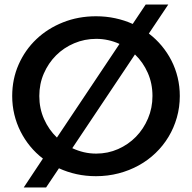

<svg xmlns="http://www.w3.org/2000/svg" viewBox="-20 -775 850 850"><path d="M170 -73Q138.5 -97 113.5 -127.5Q88.5 -158 70.8 -193.2Q53 -228.5 43.5 -268Q34 -307.5 34 -350Q34 -425 62.5 -489.5Q91 -554 141 -601.5Q191 -649 258.8 -676Q326.5 -703 405 -703Q449.5 -703 490.2 -694.2Q531 -685.5 567.5 -669L625 -755H725L639 -626.5Q670.5 -602.5 695.8 -572.2Q721 -542 739 -506.8Q757 -471.5 766.5 -432Q776 -392.5 776 -350Q776 -300.5 763 -254.8Q750 -209 726.2 -169.5Q702.5 -130 669 -97.8Q635.5 -65.5 594.2 -42.8Q553 -20 505 -7.5Q457 5 405 5Q360 5 319 -4Q278 -13 241 -30L184 55H85ZM406 -603Q354.5 -603 308.5 -583.5Q262.5 -564 228.2 -529.8Q194 -495.5 174 -449.5Q154 -403.5 154 -350Q154 -295 175 -247.8Q196 -200.5 232 -166L509 -580.5Q485 -591.5 459.2 -597.2Q433.5 -603 406 -603ZM655 -350Q655 -405.5 634.2 -452.5Q613.5 -499.5 577.5 -534L300 -119Q324.5 -107.5 351 -101.2Q377.5 -95 406 -95Q457.5 -95 502.8 -115Q548 -135 581.8 -169.5Q615.5 -204 635.2 -250.5Q655 -297 655 -350Z"/></svg>

Font: Argentum Sans
Style: Regular
Weight: 400
Designer: Julieta Ulanovsky, Owen Earl, Chris M. Simpson, Rasmus Andersson, Cristiano Sobral
Foundry: The Argentum Sans Project Authors
Version: Version 3.135; ttfautohint (v1.8.4.7-5d5b-dirty)